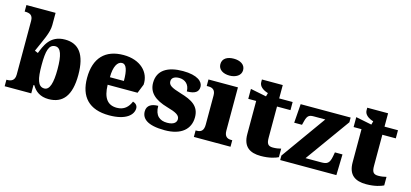

<svg xmlns="http://www.w3.org/2000/svg" viewBox="-65 -1252 3712 1736"><g transform="rotate(15 1790.5 -383.5)"><path d="M428 10C561 10 633 -76 633 -271C633 -464 563 -549 435 -549C291 -549 255 -434 228 -368L197 -381C244 -490 289 -572 289 -645V-760H16V-699H20C62 -699 94 -688 94 -633V-130C94 -70 55 -61 22 -61H16V0H265V-78H273C302 -26 351 10 428 10ZM367 -73C305 -73 289 -144 289 -271C289 -404 305 -468 366 -468C417 -468 438 -403 438 -272C438 -144 417 -73 367 -73Z M995 10C1156 10 1217 -55 1217 -115C1217 -141 1198 -159 1173 -166C1151 -113 1113 -74 1045 -74C959 -74 915 -129 912 -254H1192L1226 -339C1234 -457 1140 -551 983 -551C813 -551 716 -454 716 -266C716 -91 806 10 995 10ZM914 -325C914 -425 945 -478 988 -478C1028 -478 1045 -424 1045 -325Z M1516 10C1672 10 1751 -64 1751 -174C1751 -279 1678 -318 1570 -350C1477 -378 1451 -395 1451 -432C1451 -465 1481 -481 1522 -481C1576 -481 1619 -446 1619 -381C1695 -381 1728 -405 1728 -453C1728 -500 1676 -550 1539 -550C1398 -550 1304 -497 1304 -378C1304 -288 1364 -232 1486 -197C1568 -174 1606 -155 1606 -117C1606 -88 1583 -61 1519 -61C1451 -61 1403 -96 1403 -188C1345 -188 1298 -167 1298 -109C1298 -44 1348 10 1516 10Z M1954 -619C2011 -619 2061 -647 2061 -698C2061 -752 2011 -777 1954 -777C1894 -777 1848 -752 1848 -698C1848 -647 1894 -619 1954 -619ZM2130 0V-61H2119C2082 -61 2056 -78 2056 -131V-536H1780V-475H1799C1835 -475 1862 -458 1862 -409V-135C1862 -79 1837 -61 1799 -61H1787V0Z M2415 10C2498 10 2553 -10 2577 -22V-102C2556 -96 2528 -92 2501 -92C2453 -92 2442 -116 2442 -170V-460H2568V-536H2442V-661H2247V-636C2247 -598 2283 -570 2331 -556L2322 -523C2263 -535 2210 -545 2173 -553V-460H2247V-150C2247 -32 2312 10 2415 10Z M3121 0 3126 -195H3055L3048 -156C3035 -87 3013 -76 2957 -76H2812L3111 -492V-536H2643L2630 -359H2703L2713 -398C2727 -453 2747 -460 2790 -460H2894L2595 -42V0Z M3401 10C3484 10 3539 -10 3563 -22V-102C3542 -96 3514 -92 3487 -92C3439 -92 3428 -116 3428 -170V-460H3554V-536H3428V-661H3233V-636C3233 -598 3269 -570 3317 -556L3308 -523C3249 -535 3196 -545 3159 -553V-460H3233V-150C3233 -32 3298 10 3401 10Z"/></g></svg>

Font: UArctic Serif Black
Style: Regular
Weight: 900
Designer: Customization by Puisto advertising & original work Monotype Design Team
Foundry: Monotype Imaging Inc.
Version: Version 2.004